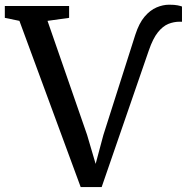

<svg xmlns="http://www.w3.org/2000/svg" viewBox="-39 -768 774 796"><path d="M295.5 7.5 41.5 -681.5 -19 -694V-743H247.5V-694L158 -681.5L322 -209L357.5 -88.5L389.5 -208L522 -624Q537.5 -672 560.5 -699Q583.5 -726 610 -737.2Q636.5 -748.5 662 -748.5Q685 -748.5 697.8 -745.8Q710.5 -743 715.5 -741V-677Q715.5 -678 712.8 -678Q710 -678 706 -678Q681.5 -678 658.8 -668.8Q636 -659.5 615.5 -634Q595 -608.5 578 -559L382.5 7.5Z"/></svg>

Font: Merriweather 24pt
Style: Regular
Weight: 400
Designer: Eben Sorkin
Foundry: Eben Sorkin
Version: Version 2.100